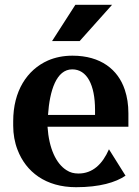

<svg xmlns="http://www.w3.org/2000/svg" viewBox="-20 -770 580 800"><path d="M35 -246C35 -211 41 -177 53 -146C88 -54 170 10 297 10C395 10 462 -10 503 -38L434 -148C407 -86 366 -47 307 -47C288 -47 272 -51 257 -61C214 -88 184 -151 178 -242H515V-298C515 -334 510 -366 500 -396C472 -480 400 -538 282 -538C244 -538 210 -531 180 -518C92 -479 35 -390 35 -265ZM180 -291C187 -393 215 -481 281 -481C342 -481 376 -417 376 -312V-291ZM197 -599H312L447 -750H294Z"/></svg>

Font: Aerodynamic
Style: Regular
Weight: 500
Designer: Google
Version: Version 2.000980; 2014